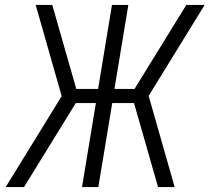

<svg xmlns="http://www.w3.org/2000/svg" viewBox="-20 -755 846 775"><path d="M3 0 229 -367 124 -735H191L288 -396H376L432 -735H498L442 -396H523L732 -735H806L580 -368L685 0H618L521 -339H433L377 0H311L367 -339H286L77 0Z"/></svg>

Font: Iosevka Aile Light Oblique
Style: Regular
Weight: 300
Italic angle: -9°
Designer: Belleve Invis
Foundry: Belleve Invis
Version: Version 31.1.0; ttfautohint (v1.8.4)